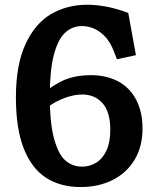

<svg xmlns="http://www.w3.org/2000/svg" viewBox="-20 -762 660 794"><path d="M45.8 -359Q45.8 -493.5 85.3 -579.2Q124.8 -664.8 191 -703.6Q257.2 -742.4 341.2 -742.4Q378.8 -742.4 421.8 -734.2Q464.8 -725.9 510.4 -708.5L542.1 -533.9L463.6 -517L449.7 -552.6Q436.5 -586.3 415.9 -609.1Q395.2 -631.8 370.4 -643Q345.6 -654.2 319 -654.2Q277.8 -654.2 248.3 -625.9Q218.8 -597.6 202.4 -533.7Q185.9 -469.8 185.9 -365.4Q185.9 -252.1 203.9 -187.4Q221.8 -122.7 251 -97.8Q280.2 -72.9 318.8 -72.9Q351.7 -72.9 378.3 -89.5Q404.9 -106 420.5 -140.2Q436.1 -174.3 436.1 -225.2Q436.1 -299.1 404.1 -335.2Q372.1 -371.2 320.1 -371.2Q293.9 -371.2 264 -362.4Q234 -353.5 204.5 -336.8Q174.9 -320.2 151.2 -296.4L129.2 -350.2Q175.2 -394.9 228.6 -423.1Q282 -451.2 355.7 -451.2Q420.5 -451.2 468.6 -425.5Q516.7 -399.7 543 -349.8Q569.4 -299.9 569.4 -230.3Q569.4 -155.1 536.1 -100.4Q502.8 -45.8 444.8 -17.1Q386.8 11.5 313.8 11.5Q229.9 11.5 170.4 -26.9Q110.9 -65.3 78.4 -147.7Q45.8 -230 45.8 -359Z"/></svg>

Font: Monaspace Xenon Var ExtraLight
Style: Regular
Weight: 200
Designer: Riley Cran and the Lettermatic Team
Version: Version 1.200 (Monaspace Xenon Var)